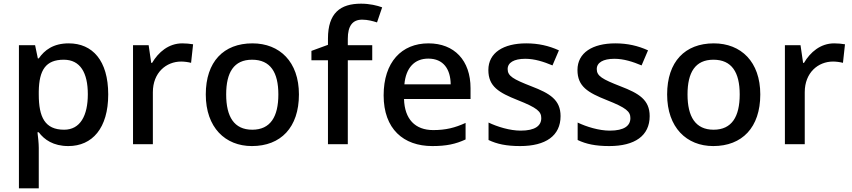

<svg xmlns="http://www.w3.org/2000/svg" viewBox="-20 -785 4636 1045"><path d="M354 -549C270 -549 222 -512 191 -467H186L171 -539H83V240H191V20C191 -5 187 -41 184 -65H191C221 -25 270 10 352 10C482 10 569 -87 569 -271C569 -456 483 -549 354 -549ZM327 -460C417 -460 458 -389 458 -272C458 -156 417 -79 329 -79C224 -79 191 -148 191 -271V-288C193 -404 229 -460 327 -460Z M972 -549C898 -549 842 -501 808 -443H803L789 -539H704V0H812V-283C812 -390 885 -450 966 -450C983 -450 1005 -447 1020 -443L1031 -544C1015 -547 990 -549 972 -549Z M1607 -271C1607 -449 1502 -549 1354 -549C1197 -549 1100 -449 1100 -271C1100 -91 1206 10 1351 10C1508 10 1607 -91 1607 -271ZM1211 -271C1211 -391 1253 -460 1352 -460C1452 -460 1495 -391 1495 -271C1495 -150 1452 -79 1353 -79C1254 -79 1211 -150 1211 -271Z M2006 -457V-539H1873V-574C1873 -643 1898 -678 1951 -678C1982 -678 2010 -670 2032 -663L2060 -745C2033 -755 1992 -765 1945 -765C1832 -765 1765 -714 1765 -575V-541L1675 -508V-457H1765V0H1873V-457Z M2312 -549C2166 -549 2068 -447 2068 -266C2068 -83 2176 10 2333 10C2410 10 2460 -1 2514 -26V-116C2457 -90 2407 -77 2338 -77C2239 -77 2182 -137 2179 -246H2541V-305C2541 -456 2453 -549 2312 -549ZM2311 -466C2394 -466 2432 -408 2433 -326H2181C2189 -416 2236 -466 2311 -466Z M3031 -153C3031 -242 2972 -277 2873 -315C2773 -354 2743 -371 2743 -409C2743 -444 2777 -465 2839 -465C2890 -465 2939 -449 2987 -429L3022 -511C2967 -536 2910 -549 2844 -549C2720 -549 2638 -498 2638 -404C2638 -314 2695 -281 2798 -240C2904 -198 2926 -178 2926 -142C2926 -101 2893 -74 2814 -74C2755 -74 2687 -95 2639 -118V-23C2685 -1 2736 10 2811 10C2950 10 3031 -46 3031 -153Z M3516 -153C3516 -242 3457 -277 3358 -315C3258 -354 3228 -371 3228 -409C3228 -444 3262 -465 3324 -465C3375 -465 3424 -449 3472 -429L3507 -511C3452 -536 3395 -549 3329 -549C3205 -549 3123 -498 3123 -404C3123 -314 3180 -281 3283 -240C3389 -198 3411 -178 3411 -142C3411 -101 3378 -74 3299 -74C3240 -74 3172 -95 3124 -118V-23C3170 -1 3221 10 3296 10C3435 10 3516 -46 3516 -153Z M4118 -271C4118 -449 4013 -549 3865 -549C3708 -549 3611 -449 3611 -271C3611 -91 3717 10 3862 10C4019 10 4118 -91 4118 -271ZM3722 -271C3722 -391 3764 -460 3863 -460C3963 -460 4006 -391 4006 -271C4006 -150 3963 -79 3864 -79C3765 -79 3722 -150 3722 -271Z M4520 -549C4446 -549 4390 -501 4356 -443H4351L4337 -539H4252V0H4360V-283C4360 -390 4433 -450 4514 -450C4531 -450 4553 -447 4568 -443L4579 -544C4563 -547 4538 -549 4520 -549Z"/></svg>

Font: Noto Sans Lisu Medium
Style: Regular
Weight: 500
Designer: Monotype Design Team. David Williams.
Foundry: Monotype Imaging Inc.
Version: Version 2.102